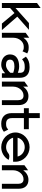

<svg xmlns="http://www.w3.org/2000/svg" viewBox="1232 -1918 697 3202"><g transform="rotate(90 1581.0 -317.5)"><path d="M30 0H114V-137L198 -210L373 0H482L258 -257L478 -451H365L114 -227V-646L30 -585Z M527 0H610V-191C610 -244 630 -287 656 -316C679 -343 714 -365 760 -365C805 -365 813 -359 831 -347L836 -344L871 -422L866 -425C838 -438 826 -447 768 -447C695 -447 645 -408 610 -360V-456L527 -396Z M888 -135C888 -46 962 11 1061 11C1127 11 1180 -34 1202 -55V0H1278V-298C1278 -409 1215 -462 1100 -462C1019 -462 971 -440 929 -404L925 -401L969 -336L973 -340C1008 -372 1041 -381 1100 -381C1167 -381 1195 -359 1195 -298V-266C1180 -272 1137 -288 1091 -288C981 -288 888 -246 888 -135ZM975 -136C975 -193 1027 -209 1091 -209C1136 -209 1181 -194 1195 -189V-143C1187 -133 1133 -68 1064 -68C1010 -68 975 -89 975 -136Z M1341 0H1425V-187C1425 -240 1446 -283 1472 -312C1495 -339 1530 -361 1576 -361C1628 -361 1651 -325 1651 -273V0H1733V-283C1733 -378 1682 -443 1584 -443C1511 -443 1461 -404 1425 -356V-437L1341 -376Z M1785 -367H1867V-160C1869 -50 1932 11 2044 11C2114 11 2142 -8 2175 -31L2178 -33L2142 -105L2137 -102C2108 -81 2103 -70 2044 -70C1979 -70 1950 -104 1950 -168V-367H2135V-449H1950V-632H1867V-449H1785Z M2190 -226C2190 -95 2301 11 2435 11C2523 11 2600 -36 2643 -106L2646 -111L2641 -114C2641 -114 2577 -141 2538 -108C2510 -85 2475 -70 2435 -70C2360 -70 2295 -119 2277 -187H2678V-225C2678 -356 2569 -462 2435 -462C2301 -462 2190 -357 2190 -226ZM2277 -262C2294 -330 2358 -381 2435 -381C2511 -381 2575 -331 2591 -262Z M2736 0H2820V-187C2820 -240 2841 -283 2867 -312C2890 -339 2925 -361 2971 -361C3023 -361 3046 -325 3046 -273V0H3128V-283C3128 -378 3077 -443 2979 -443C2906 -443 2856 -404 2820 -356V-437L2736 -376Z"/></g></svg>

Font: Charger Sport
Style: SeBd
Weight: 600
Designer: Jasper
Foundry: Cannot Into Space Fonts
Version: Version 1.1